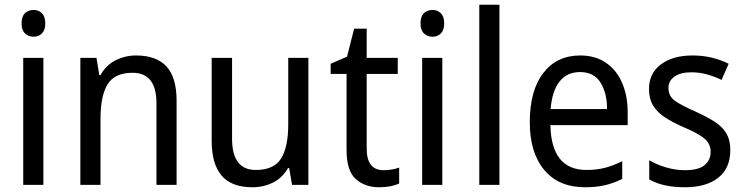

<svg xmlns="http://www.w3.org/2000/svg" viewBox="-20 -780 3142 810"><path d="M122 -738Q143 -738 157 -724Q171 -710 171 -681Q171 -653 157 -639Q143 -625 122 -625Q100 -625 85.5 -639Q71 -653 71 -681Q71 -710 85 -724Q99 -738 122 -738ZM163 -536V0H78V-536Z M554 -546Q639 -546 682 -500Q725 -454 725 -355V0H640V-345Q640 -473 539 -473Q464 -473 434 -424.5Q404 -376 404 -278V0H319V-536H387L399 -463H404Q427 -505 467.5 -525.5Q508 -546 554 -546Z M1281 -536V0H1212L1200 -71H1195Q1172 -30 1132 -10Q1092 10 1045 10Q957 10 915 -39Q873 -88 873 -186V-536H959V-195Q959 -63 1059 -63Q1136 -63 1166 -111.5Q1196 -160 1196 -255V-536Z M1598 -62Q1615 -62 1633 -65Q1651 -68 1664 -73V-6Q1630 10 1579 10Q1520 10 1481 -24.5Q1442 -59 1442 -148V-468H1375V-511L1444 -541L1474 -659H1527V-536H1658V-468H1527V-153Q1527 -62 1598 -62Z M1805 -738Q1826 -738 1840 -724Q1854 -710 1854 -681Q1854 -653 1840 -639Q1826 -625 1805 -625Q1783 -625 1768.5 -639Q1754 -653 1754 -681Q1754 -710 1768 -724Q1782 -738 1805 -738ZM1846 -536V0H1761V-536Z M2087 0H2002V-760H2087Z M2428 -546Q2491 -546 2536 -515.5Q2581 -485 2604.5 -430.5Q2628 -376 2628 -306V-252H2302Q2306 -63 2454 -63Q2497 -63 2532 -72Q2567 -81 2605 -100V-25Q2568 -7 2531.5 1.5Q2495 10 2448 10Q2337 10 2276 -63Q2215 -136 2215 -264Q2215 -398 2272 -472Q2329 -546 2428 -546ZM2427 -476Q2372 -476 2340.5 -436Q2309 -396 2303 -320H2541Q2541 -387 2513.5 -431.5Q2486 -476 2427 -476Z M3061 -147Q3061 -70 3010 -30Q2959 10 2870 10Q2821 10 2784 1.5Q2747 -7 2719 -23V-104Q2747 -87 2787.5 -74.5Q2828 -62 2870 -62Q2926 -62 2952 -83Q2978 -104 2978 -140Q2978 -171 2954.5 -193Q2931 -215 2865 -243Q2819 -263 2786.5 -284Q2754 -305 2736 -333.5Q2718 -362 2718 -405Q2718 -471 2768.5 -508.5Q2819 -546 2901 -546Q2944 -546 2982 -537Q3020 -528 3054 -511L3024 -443Q2995 -457 2963 -466Q2931 -475 2897 -475Q2851 -475 2825.5 -457Q2800 -439 2800 -409Q2800 -375 2826.5 -355.5Q2853 -336 2919 -307Q2963 -287 2995 -266.5Q3027 -246 3044 -217.5Q3061 -189 3061 -147Z"/></svg>

Font: Noto Sans Thai SemCond
Style: Regular
Weight: 400
Width: 4
Designer: Monotype Design Team
Foundry: Monotype Imaging Inc.
Version: Version 2.002; ttfautohint (v1.8.4.7-5d5b)